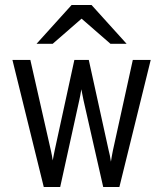

<svg xmlns="http://www.w3.org/2000/svg" viewBox="-20 -752 656 772"><path d="M156 0 30 -511H102L185 -145Q186.5 -138.5 188.5 -128Q190.5 -117.5 192 -107Q194.5 -120 196.2 -129.2Q198 -138.5 200 -148L279 -511H337L417 -147Q419.5 -138 421.8 -126.5Q424 -115 426 -102Q427.5 -114 429.8 -125.2Q432 -136.5 434 -147L514 -511H586L460 0H395L316 -348Q314 -357 311.8 -368.8Q309.5 -380.5 307 -393Q305 -379.5 302.8 -368.5Q300.5 -357.5 299 -350L222 0ZM127 -576 268 -732H348L489 -576H424L308 -677L192 -576Z"/></svg>

Font: Overpass Mono Light
Style: Regular
Weight: 300
Monospace: yes
Designer: Delve Withrington, Dave Bailey
Foundry: Delve Fonts LLC
Version: Version 4.000